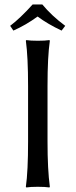

<svg xmlns="http://www.w3.org/2000/svg" viewBox="-20 -825 334 848"><path d="M167 -805.2Q207.5 -755.9 268.1 -710.9L252 -689.9Q191.4 -718.3 146 -752Q95.2 -714.8 39.1 -689.9L24.9 -710.9Q68.8 -744.1 124 -805.2ZM104 -444.8Q104 -573.7 94.2 -645L96.2 -647.9Q114.3 -645 147 -645Q179.7 -645 198.2 -647.9L200.2 -645Q189.9 -575.2 189.9 -444.8V-200.2Q189.9 -75.2 200.2 0L198.2 2.9Q179.7 0 147 0Q114.3 0 96.2 2.9L94.2 0Q104 -67.9 104 -200.2Z"/></svg>

Font: Linux Biolinum G
Style: Regular
Weight: 400
Designer: Philipp H. Poll
Foundry: Philipp H. Poll
Version: Version 1.1.0 ; ttfautohint (v1.6)